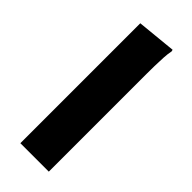

<svg xmlns="http://www.w3.org/2000/svg" viewBox="-246 -800 840 840"><g transform="rotate(45 174.0 -380.0)"><path d="M86 -742 268 -760 270 -752Q266 -734 264.5 -707.5Q263 -681 262.5 -653.5Q262 -626 262 -606V0H86Z"/></g></svg>

Font: Kufam
Style: Bold Italic
Weight: 700
Italic angle: -11°
Designer: Artur Schmal
Foundry: Original Type
Version: Version 1.301; ttfautohint (v1.8.3)